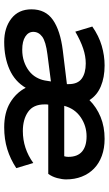

<svg xmlns="http://www.w3.org/2000/svg" viewBox="183 -704 530 937"><g transform="rotate(90 448.5 -235.0)"><path d="M601 10Q529 10 480.5 -19Q432 -48 408 -95Q377 -42 318.5 -16Q260 10 184 10Q115 10 70 -25Q25 -60 25 -123Q25 -192 77 -228Q129 -264 226 -276L390 -296V-305Q390 -349 363 -368.5Q336 -388 289 -388Q254 -388 216.5 -375.5Q179 -363 134 -337L109 -420Q155 -452 203 -466Q251 -480 299 -480Q357 -480 401 -461.5Q445 -443 468 -406Q503 -441 550.5 -460.5Q598 -480 657 -480Q703 -480 740 -466.5Q777 -453 802.5 -428Q828 -403 841.5 -368.5Q855 -334 855 -292Q855 -273 848.5 -248.5Q842 -224 828 -205H490Q489 -200 489 -196Q489 -192 489 -187Q489 -132 525.5 -106.5Q562 -81 619 -81Q704 -81 775 -132L800 -49Q756 -20 707.5 -5Q659 10 601 10ZM222 -78Q254 -78 280 -87Q306 -96 325.5 -111Q345 -126 356.5 -146Q368 -166 372 -187L377 -218L245 -201Q182 -193 158.5 -175.5Q135 -158 135 -132Q135 -108 158 -93Q181 -78 222 -78ZM645 -392Q594 -392 552 -363.5Q510 -335 496 -283H742Q745 -292 745 -303Q745 -348 719 -370Q693 -392 645 -392Z"/></g></svg>

Font: Celebes SemiBold
Style: Italic
Weight: 600
Italic angle: -10°
Designer: Anugrah Pasau
Foundry: Lafontype
Version: Version 1.000; ttfautohint (v1.8.4)